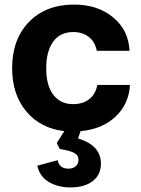

<svg xmlns="http://www.w3.org/2000/svg" viewBox="-20 -566 617 839"><path d="M288 253Q233 253 193 229Q153 205 143 158L232 134Q239 171 279 171Q299 171 311 160.5Q323 150 323 133Q323 112 304 102Q285 92 241 85L228 59L261 7Q157 -5 95 -79Q33 -153 33 -268Q33 -394 106.5 -470Q180 -546 304 -546Q407 -546 474.5 -490Q542 -434 546 -344H403Q395 -384 367.5 -405Q340 -426 300 -426Q243 -426 212.5 -384Q182 -342 182 -268Q182 -191 213.5 -151Q245 -111 299 -111Q344 -111 371.5 -134Q399 -157 405 -195H548Q543 -110 484 -55.5Q425 -1 332 7L321 39Q421 69 421 149Q421 198 385 225.5Q349 253 288 253Z"/></svg>

Font: Mona Sans
Style: Bold
Weight: 700
Designer: Deni Anggara
Foundry: GitHub
Version: Version 2.000;Glyphs 3.2.3 (3260)